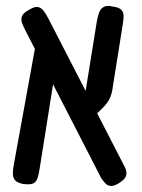

<svg xmlns="http://www.w3.org/2000/svg" viewBox="-20 -602 473 640"><path d="M379 7Q362 18 351 18Q340 18 332 10Q324 2 317 -9L69 -492Q60 -509 54.5 -522.5Q49 -536 53 -547.5Q57 -559 78 -570Q96 -581 107 -578.5Q118 -576 126.5 -564.5Q135 -553 144 -535L392 -53Q399 -41 401 -31Q403 -21 398.5 -12Q394 -3 379 7ZM56 11Q37 7 30 -1.5Q23 -10 23 -23.5Q23 -37 26 -53L97 -443L172 -416L112 -39Q109 -18 104 -5.5Q99 7 88 10.5Q77 14 56 11ZM283 -204 255 -234 303 -532Q306 -548 310.5 -560.5Q315 -573 326 -579Q337 -585 357 -580Q379 -577 386 -567.5Q393 -558 392 -544.5Q391 -531 388 -513L354 -300Q350 -279 340.5 -264.5Q331 -250 316.5 -236.5Q302 -223 283 -204Z"/></svg>

Font: Fredoka Condensed
Style: Regular
Weight: 400
Width: 3
Designer: Ben Nathan
Foundry: Milena B. Brandão, Ben Nathan
Version: Version 2.001